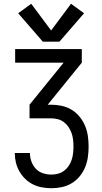

<svg xmlns="http://www.w3.org/2000/svg" viewBox="-20 -994 540 1014"><path d="M252 0Q280 0 307.5 -6Q335 -12 359 -26.5Q383 -41 401 -63Q419 -85 429.5 -110.5Q440 -136 444 -164Q448 -192 448 -220Q448 -248 444 -276Q440 -304 429 -330Q418 -356 400 -378Q382 -400 358 -414.5Q334 -429 306 -435Q278 -441 250 -441H232L412 -663V-735H60V-663H316L136 -441V-369H250Q268 -369 285.5 -364.5Q303 -360 317.5 -349Q332 -338 342 -323Q352 -308 358 -291Q364 -274 366 -256Q368 -238 368 -220Q368 -202 366 -184.5Q364 -167 358.5 -150Q353 -133 343 -118Q333 -103 319 -92.5Q305 -82 287.5 -77Q270 -72 252 -72Q229 -72 207 -79Q185 -86 169.5 -102.5Q154 -119 146 -141Q138 -163 138 -186H58Q58 -160 64 -135.5Q70 -111 82.5 -89Q95 -67 113.5 -49Q132 -31 154.5 -20Q177 -9 202 -4.5Q227 0 252 0ZM206 -774H294L424 -924L355 -974L250 -833L145 -974L76 -924Z"/></svg>

Font: Iosevka SS09
Style: Regular
Weight: 400
Monospace: yes
Designer: Belleve Invis
Foundry: Belleve Invis
Version: Version 5.2.1; ttfautohint (v1.8.3)